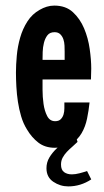

<svg xmlns="http://www.w3.org/2000/svg" viewBox="-20 -517 373 686"><path d="M300 -151Q297 -122 291 -93Q285 -64 271.5 -41Q258 -18 235 -3.5Q212 11 176 11Q141 11 117 -7.5Q93 -26 76 -55Q63 -76 55.5 -101.5Q48 -127 44 -153.5Q40 -180 38.5 -207Q37 -234 37 -258Q37 -285 40 -318Q43 -351 52 -382.5Q61 -414 78 -440.5Q95 -467 122 -482Q134 -489 147 -493Q160 -497 174 -497Q215 -497 240.5 -473.5Q266 -450 280.5 -415.5Q295 -381 300.5 -342Q306 -303 306 -272Q306 -262 305.5 -252.5Q305 -243 305 -233H132Q132 -221 132 -196Q132 -171 135.5 -146Q139 -121 148.5 -102.5Q158 -84 177 -84Q190 -84 197 -91Q204 -98 207 -108Q210 -118 210 -130Q210 -142 210 -151ZM211 -333Q211 -342 210.5 -354Q210 -366 206.5 -376.5Q203 -387 195.5 -394.5Q188 -402 175 -402Q158 -402 149.5 -391Q141 -380 137 -364Q133 -348 132.5 -331.5Q132 -315 132 -303H211ZM306 124Q268 149 224 149Q195 149 170.5 132.5Q146 116 146 84Q146 63 156.5 45.5Q167 28 183 13Q199 -2 216.5 -14Q234 -26 249 -37L257 -10Q248 -1 238 7.5Q228 16 219 25.5Q210 35 204 46Q198 57 198 71Q198 90 209 98Q220 106 237 106Q249 106 264.5 102Q280 98 291 94Z"/></svg>

Font: Osterbar
Style: Regular
Weight: 500
Width: 3
Designer: Peter Wiegel, Basierend auf Erbar schmal-halbfette Grotesk v. Jacob Erbar
Foundry: Peter Wiegel
Version: Version 1.0